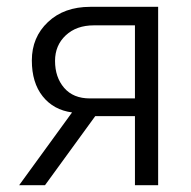

<svg xmlns="http://www.w3.org/2000/svg" viewBox="-20 -542 558 562"><path d="M36.1 0 190.9 -212.9Q136.7 -220.2 105 -260Q73.2 -299.8 73.2 -365.2Q73.2 -433.1 120.4 -477.5Q167.5 -522 244.1 -522H442.9V0H375V-202.1H258.8L111.8 0ZM243.2 -253.9H375V-467.8H254.9Q203.6 -467.8 172.4 -438.5Q141.1 -409.2 141.1 -363.8Q141.1 -315.9 167.7 -284.9Q194.3 -253.9 243.2 -253.9Z"/></svg>

Font: Rawline
Style: Regular
Weight: 400
Designer: Matt McInerney, Pablo Impallari, Rodrigo Fuenzalida
Foundry: Matt McInerney, Pablo Impallari, Rodrigo Fuenzalida
Version: Version 4.020;PS 004.020;hotconv 1.0.88;makeotf.lib2.5.64775